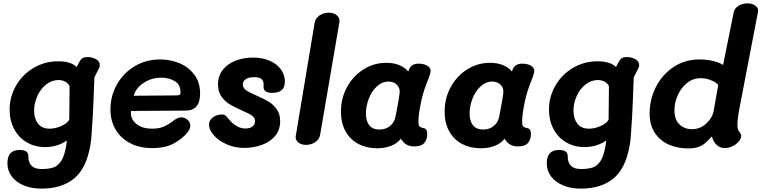

<svg xmlns="http://www.w3.org/2000/svg" viewBox="-20 -867 4510 1137"><path d="M571 -482Q571 -471 566 -462Q545 -421 539 -409Q533 -244 529 -172L526 -128Q525 -114 522.5 -73Q520 -32 514 -1Q490 132 417.5 191Q345 250 225 250Q167 250 121 231Q75 212 49.5 178Q24 144 24 101Q24 60 42 40.5Q60 21 97 21Q123 21 135.5 30Q148 39 148 59Q148 134 226 134Q268 134 295.5 125Q323 116 342.5 86Q362 56 372 -4Q374 -16 376 -35Q351 -17 318 -6.5Q285 4 247 4Q186 4 138 -24.5Q90 -53 63.5 -103.5Q37 -154 37 -218Q37 -294 75 -360Q113 -426 179 -465Q245 -504 325 -504Q400 -504 434 -470Q445 -493 456 -510Q463 -521 472 -525Q481 -529 500 -529Q526 -529 548.5 -516.5Q571 -504 571 -482ZM274 -105Q308 -105 343.5 -121Q379 -137 390 -158Q390 -216 391 -246L392 -357Q384 -373 367 -383Q350 -393 326 -393Q286 -393 253 -366.5Q220 -340 201 -298Q182 -256 182 -212Q182 -165 205 -135Q228 -105 274 -105Z M634 -219Q634 -299 672.5 -367Q711 -435 778 -475Q845 -515 928 -515Q989 -515 1043 -492.5Q1097 -470 1131 -424.5Q1165 -379 1165 -313Q1165 -212 1079 -212L756 -210L755 -199Q755 -158 789.5 -131.5Q824 -105 881 -105Q924 -105 953 -118.5Q982 -132 1011 -155Q1034 -172 1053 -172Q1074 -172 1090.5 -157.5Q1107 -143 1107 -123Q1107 -103 1088 -80Q1060 -46 1010 -18Q960 10 881 10Q806 10 750 -19.5Q694 -49 664 -101Q634 -153 634 -219ZM1022 -302Q1039 -302 1044 -305.5Q1049 -309 1049 -321Q1049 -365 1015.5 -386Q982 -407 935 -407Q890 -407 854 -389.5Q818 -372 797 -347Q776 -322 772 -300Z M1218 -127Q1218 -140 1220 -145Q1228 -165 1248.5 -177Q1269 -189 1295 -189Q1307 -189 1314 -184Q1321 -179 1326.5 -171.5Q1332 -164 1335 -161Q1381 -106 1434 -106Q1459 -106 1474.5 -117.5Q1490 -129 1490 -150Q1490 -170 1471 -183Q1452 -196 1412 -213Q1368 -233 1340 -249.5Q1312 -266 1291.5 -295Q1271 -324 1271 -367Q1271 -417 1299 -453Q1327 -489 1374.5 -507.5Q1422 -526 1479 -526Q1536 -526 1579 -506.5Q1622 -487 1644.5 -454.5Q1667 -422 1667 -384Q1667 -350 1648.5 -333.5Q1630 -317 1590 -317Q1537 -317 1541 -359Q1543 -383 1531.5 -396.5Q1520 -410 1485 -410Q1453 -410 1435.5 -398Q1418 -386 1418 -367Q1418 -346 1437.5 -332.5Q1457 -319 1499 -301Q1543 -282 1570.5 -265.5Q1598 -249 1618.5 -220.5Q1639 -192 1639 -149Q1639 -96 1608 -60.5Q1577 -25 1528 -8Q1479 9 1426 9Q1370 9 1322 -12.5Q1274 -34 1246 -66Q1218 -98 1218 -127Z M1731 -59 1843 -731Q1847 -758 1871.5 -775Q1896 -792 1928 -792Q1957 -792 1975.5 -775.5Q1994 -759 1990 -736L1876 -70Q1871 -41 1846.5 -25Q1822 -9 1792 -9Q1764 -9 1746.5 -23.5Q1729 -38 1731 -59Z M2510 -72Q2510 -42 2493 -21Q2476 0 2434 0Q2405 0 2386 -11.5Q2367 -23 2354 -46Q2332 -17 2295 -3Q2258 11 2213 11Q2151 11 2102.5 -14.5Q2054 -40 2026.5 -89Q1999 -138 1999 -206Q1999 -285 2035 -351Q2071 -417 2132.5 -456Q2194 -495 2268 -495Q2313 -495 2346.5 -480.5Q2380 -466 2398 -443L2401 -453Q2414 -490 2459 -490Q2490 -490 2510 -478Q2530 -466 2530 -448Q2530 -430 2509 -380L2501 -359Q2483 -311 2470.5 -248Q2458 -185 2458 -148Q2458 -127 2462.5 -120.5Q2467 -114 2478 -111Q2481 -110 2491 -107.5Q2501 -105 2505.5 -96.5Q2510 -88 2510 -72ZM2323 -180Q2347 -302 2347 -325Q2347 -350 2328.5 -367Q2310 -384 2281 -384Q2243 -384 2212 -355.5Q2181 -327 2164 -283Q2147 -239 2147 -195Q2147 -150 2167 -125Q2187 -100 2227 -100Q2264 -100 2290 -121Q2316 -142 2323 -180Z M3124 -72Q3124 -42 3107 -21Q3090 0 3048 0Q3019 0 3000 -11.5Q2981 -23 2968 -46Q2946 -17 2909 -3Q2872 11 2827 11Q2765 11 2716.5 -14.5Q2668 -40 2640.5 -89Q2613 -138 2613 -206Q2613 -285 2649 -351Q2685 -417 2746.5 -456Q2808 -495 2882 -495Q2927 -495 2960.5 -480.5Q2994 -466 3012 -443L3015 -453Q3028 -490 3073 -490Q3104 -490 3124 -478Q3144 -466 3144 -448Q3144 -430 3123 -380L3115 -359Q3097 -311 3084.5 -248Q3072 -185 3072 -148Q3072 -127 3076.5 -120.5Q3081 -114 3092 -111Q3095 -110 3105 -107.5Q3115 -105 3119.5 -96.5Q3124 -88 3124 -72ZM2937 -180Q2961 -302 2961 -325Q2961 -350 2942.5 -367Q2924 -384 2895 -384Q2857 -384 2826 -355.5Q2795 -327 2778 -283Q2761 -239 2761 -195Q2761 -150 2781 -125Q2801 -100 2841 -100Q2878 -100 2904 -121Q2930 -142 2937 -180Z M3765 -482Q3765 -471 3760 -462Q3739 -421 3733 -409Q3727 -244 3723 -172L3720 -128Q3719 -114 3716.5 -73Q3714 -32 3708 -1Q3684 132 3611.5 191Q3539 250 3419 250Q3361 250 3315 231Q3269 212 3243.5 178Q3218 144 3218 101Q3218 60 3236 40.5Q3254 21 3291 21Q3317 21 3329.5 30Q3342 39 3342 59Q3342 134 3420 134Q3462 134 3489.5 125Q3517 116 3536.5 86Q3556 56 3566 -4Q3568 -16 3570 -35Q3545 -17 3512 -6.5Q3479 4 3441 4Q3380 4 3332 -24.5Q3284 -53 3257.5 -103.5Q3231 -154 3231 -218Q3231 -294 3269 -360Q3307 -426 3373 -465Q3439 -504 3519 -504Q3594 -504 3628 -470Q3639 -493 3650 -510Q3657 -521 3666 -525Q3675 -529 3694 -529Q3720 -529 3742.5 -516.5Q3765 -504 3765 -482ZM3468 -105Q3502 -105 3537.5 -121Q3573 -137 3584 -158Q3584 -216 3585 -246L3586 -357Q3578 -373 3561 -383Q3544 -393 3520 -393Q3480 -393 3447 -366.5Q3414 -340 3395 -298Q3376 -256 3376 -212Q3376 -165 3399 -135Q3422 -105 3468 -105Z M3827 -195Q3827 -278 3864 -351.5Q3901 -425 3968.5 -470Q4036 -515 4122 -515Q4165 -515 4204 -505.5Q4243 -496 4262 -482L4325 -794Q4329 -817 4352.5 -832Q4376 -847 4406 -847Q4435 -847 4454 -833Q4473 -819 4469 -798L4358 -221Q4347 -162 4347 -125Q4347 -108 4350.5 -99.5Q4354 -91 4361 -83Q4364 -79 4366.5 -74Q4369 -69 4369 -62Q4369 -45 4354 -28Q4339 -11 4316.5 -0.5Q4294 10 4272 10Q4245 10 4224.5 -8.5Q4204 -27 4196 -59Q4170 -31 4152.5 -17Q4135 -3 4112 4.5Q4089 12 4055 12Q3993 12 3941 -10.5Q3889 -33 3858 -80Q3827 -127 3827 -195ZM4207 -214 4233 -363Q4225 -377 4194 -390.5Q4163 -404 4130 -404Q4084 -404 4048.5 -375.5Q4013 -347 3993.5 -303Q3974 -259 3974 -213Q3974 -158 4004 -130Q4034 -102 4077 -102Q4127 -102 4163.5 -136.5Q4200 -171 4207 -214Z"/></svg>

Font: Mali
Style: Bold Italic
Weight: 700
Italic angle: -10°
Version: Version 1.000; ttfautohint (v1.6)